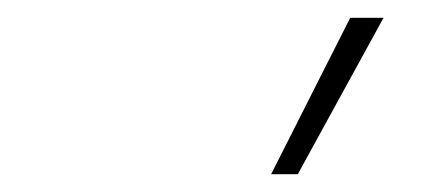

<svg xmlns="http://www.w3.org/2000/svg" viewBox="-20 -828 490 216"><path d="M285 -632 374 -808H411.5L315 -632Z"/></svg>

Font: Encode Sans Semi Condensed Thin
Style: Regular
Weight: 100
Width: 4
Designer: Multiple Designers
Foundry: Impallari Type
Version: Version 3.000; ttfautohint (v1.8.3) -l 8 -r 50 -G 200 -x 14 